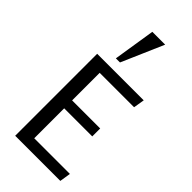

<svg xmlns="http://www.w3.org/2000/svg" viewBox="-315 -1097 1162 1162"><g transform="rotate(45 266.0 -516.0)"><path d="M90.3 0V-701.7H488.8L477.1 -630.9H182.6V-395H422.9V-327.1H182.6V-70.8H487.8L476.6 0ZM232.4 -1031.7H342.3L225.1 -762.2H189.9Z"/></g></svg>

Font: Mako
Style: Regular
Weight: 400
Designer: vernon adams
Foundry: vernon adams
Version: Version 1.000